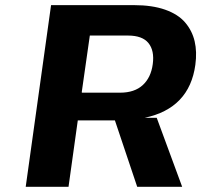

<svg xmlns="http://www.w3.org/2000/svg" viewBox="-20 -720 776 740"><path d="M422.9 -255.9H421.9H279.8L244.1 0H79.1L176.8 -700.2H497.1Q566.9 -700.2 616.7 -682.6Q666.5 -665 693.6 -633.3Q720.7 -601.6 730.2 -560.8Q739.7 -520 732.9 -470.2Q710 -302.7 538.1 -266.1H584L682.1 0H508.8ZM294.9 -363.8H295.9V-362.8H442.9Q498.5 -362.8 530.3 -392.1Q562 -421.4 568.8 -473.1Q575.7 -524.9 552.2 -554Q528.8 -583 473.1 -583H326.2Z"/></svg>

Font: Fivo Sans Modern
Style: Italic
Weight: 700
Designer: Alexander Slobzheninov
Foundry: Alexander Slobzheninov
Version: 1.0